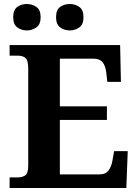

<svg xmlns="http://www.w3.org/2000/svg" viewBox="-20 -939 693 959"><path d="M329 -787Q301 -787 280.5 -802Q260 -817 260 -853Q260 -890 280.5 -904.5Q301 -919 329 -919Q355 -919 376 -904.5Q397 -890 397 -853Q397 -817 376 -802Q355 -787 329 -787ZM114 -787Q87 -787 66.5 -802Q46 -817 46 -853Q46 -890 66.5 -904.5Q87 -919 114 -919Q140 -919 161.5 -904.5Q183 -890 183 -853Q183 -817 161.5 -802Q140 -787 114 -787ZM28 0V-53H70Q91 -53 106 -63Q121 -73 121 -113V-596Q121 -639 106.5 -650Q92 -661 70 -661H28V-714H580L584 -530H516L511 -575Q507 -610 492.5 -628Q478 -646 447 -646H279V-408H514V-340H279V-68H478Q508 -68 522.5 -88Q537 -108 542 -139L550 -184H618L611 0Z"/></svg>

Font: Noto Serif
Style: Bold
Weight: 700
Designer: Monotype Design Team
Foundry: Monotype Imaging Inc.
Version: Version 2.014